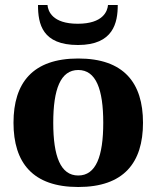

<svg xmlns="http://www.w3.org/2000/svg" viewBox="-20 -736 625 768"><path d="M132 -716C132 -640 149 -556 292 -556C434 -556 451 -646 451 -716H412C410 -692 393 -641 291 -641C189 -641 172 -692 170 -716ZM34 -245C34 -85 111 12 293 12C475 12 552 -85 552 -245C552 -405 475 -502 293 -502C111 -502 34 -405 34 -245ZM193 -245C193 -379 222 -456 293 -456C364 -456 393 -379 393 -245C393 -111 364 -34 293 -34C222 -34 193 -111 193 -245Z"/></svg>

Font: Heuristica
Style: Bold
Weight: 700
Version: Version 1.0.1